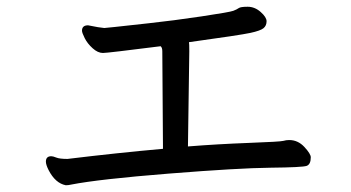

<svg xmlns="http://www.w3.org/2000/svg" viewBox="-20 -631 1040 569"><path d="M175 -82Q144 -88 124 -127Q116 -143 116 -152Q116 -168 132 -168Q137 -168 147 -164Q157 -160 180 -160Q328 -178 463 -190L461 -479Q461 -490 456 -494Q298 -474 285 -474Q270 -474 254.5 -488Q239 -502 231 -518Q223 -534 223 -540Q223 -556 241 -556Q275 -549 289 -548Q293 -548 319.5 -551Q346 -554 420 -562Q494 -570 577.5 -582.5Q661 -595 671.5 -599Q682 -603 687.5 -607Q693 -611 714 -611Q735 -611 752.5 -595.5Q770 -580 770 -568Q770 -555 761 -547.5Q752 -540 722 -533.5Q692 -527 540 -506Q541 -504 541 -479L537 -197Q624 -204 717.5 -207.5Q811 -211 819.5 -213.5Q828 -216 837 -216Q863 -216 882 -195.5Q901 -175 901 -165Q901 -144 889 -139.5Q877 -135 782 -134Q687 -133 480 -116.5Q273 -100 191 -84Q183 -82 175 -82Z"/></svg>

Font: LXGW WenKai Mono Medium
Style: Regular
Weight: 500
Monospace: yes
Designer: LXGW / Fontworks Inc.
Foundry: LXGW / Fontworks Inc.
Version: Version 1.520; June 14, 2025